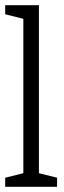

<svg xmlns="http://www.w3.org/2000/svg" viewBox="-20 -720 245 740"><path d="M70 0V-700H130V0ZM0 -700H80V-645L0 -665ZM120 0V-55L200 -35V0ZM0 0V-35L80 -55V0Z"/></svg>

Font: Epunda Slab Light
Style: Regular
Weight: 300
Designer: Simon Atzbach
Foundry: typofactur
Version: Version 1.102